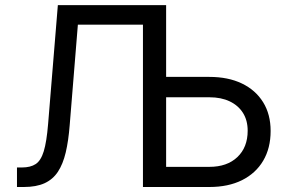

<svg xmlns="http://www.w3.org/2000/svg" viewBox="-20 -748 1153 768"><path d="M47.9 0V-78.1H67.4Q102.1 -78.1 122.8 -91.8Q143.6 -105.5 155 -142.8Q166.5 -180.2 172.4 -252L211.4 -727.5H569.3V-649.4H291.5L258.8 -247.6Q253.9 -184.6 242.9 -138.2Q231.9 -91.8 211.7 -61Q191.4 -30.3 158.2 -15.1Q125 0 75.2 0ZM619.6 -440.4H817.4Q892.6 -440.4 947.5 -414.1Q1002.4 -387.7 1032.5 -339.1Q1062.5 -290.5 1062.5 -224.1Q1062.5 -155.3 1032.7 -105Q1002.9 -54.7 948 -27.3Q893.1 0 817.4 0H551.8V-727.5H644.5V-80.6H817.4Q888.2 -80.6 929.4 -119.6Q970.7 -158.7 970.7 -225.1Q970.7 -266.6 951.9 -296.4Q933.1 -326.2 898.9 -342.5Q864.7 -358.9 817.4 -358.9H619.6Z"/></svg>

Font: Adwaita Sans
Style: Regular
Weight: 400
Designer: Rasmus Andersson
Foundry: rsms
Version: Version 4.001;git-9221beed3